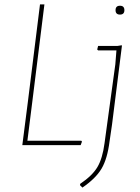

<svg xmlns="http://www.w3.org/2000/svg" viewBox="-20 -657 634 869"><path d="M348 -20 351 -16 345 0H81L106 -195L161 -637H181L126 -195L104 -20ZM503 -611Q503 -631 523 -631Q543 -631 543 -611Q543 -591 523 -591Q503 -591 503 -611ZM530 -452 532 -451 487 -93 476 -18Q466 62 439.5 106.5Q413 151 353 192L342 181L343 175Q398 138 421 99Q444 60 453 -8L502 -366L507 -429H424L420 -433L424 -449H511Z"/></svg>

Font: Alegreya Sans SC Thin
Style: Italic
Weight: 100
Italic angle: -7°
Designer: Juan Pablo del Peral
Foundry: Huerta Tipografica
Version: Version 2.007